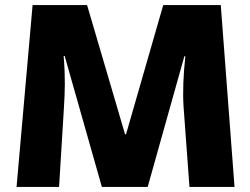

<svg xmlns="http://www.w3.org/2000/svg" viewBox="-20 -734 983 754"><path d="M380 0H560L704 -513H708C700 -443 697 -372 701 -313L724 0H901L847 -714H621L475 -207H471L322 -714H108L45 0H212L231 -310C235 -377 237 -427 230 -514H234Z"/></svg>

Font: Frost ExtraBold
Style: Regular
Weight: 800
Designer: Lee Frost
Foundry: Lee Frost for Ice Communication Norge AS
Version: Version 2.011;hotconv 1.0.107;makeotfexe 2.5.65593